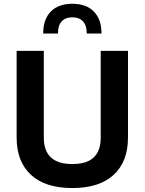

<svg xmlns="http://www.w3.org/2000/svg" viewBox="-20 -974 753 1000"><path d="M204.9 -799.5H281.8Q281.8 -841.4 301.2 -862.6Q320.6 -883.8 356.8 -883.8Q393 -883.8 412.4 -862.6Q431.8 -841.4 431.8 -799.5H508.6Q508.6 -873.2 469.1 -913.7Q429.5 -954.3 356.8 -954.3Q284.1 -954.3 244.5 -913.7Q204.9 -873.2 204.9 -799.5ZM504.5 -709.1V-254.6Q504.5 -213.4 489.6 -183Q474.6 -152.6 442.2 -136.1Q409.7 -119.6 356.6 -119.6Q304 -119.6 271.2 -136.1Q238.5 -152.6 223.4 -183Q208.2 -213.4 208.2 -254.6V-709.1H66.6V-257.3Q66.6 -132.6 141.1 -63.6Q215.5 5.4 356.6 5.4Q497.7 5.4 572.2 -63.6Q646.6 -132.6 646.6 -257.3V-709.1Z"/></svg>

Font: Estedad-FD VF
Style: Regular
Weight: 100
Designer: Amin Abedi
Version: Version 7.3